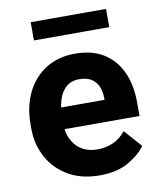

<svg xmlns="http://www.w3.org/2000/svg" viewBox="-81 -774 704 847"><g transform="rotate(-10 270.5 -350.0)"><path d="M298 9.8Q215.8 9.8 157 -24.8Q98.1 -59.4 66.8 -117.4Q35.4 -175.5 35.4 -245.9V-265.1Q35.4 -344.9 65.6 -406.6Q95.8 -468.3 151.3 -503.2Q206.7 -538.1 282.2 -538.1Q358.7 -538.1 410.4 -505.6Q462.2 -473.1 488.7 -414.8Q515.2 -356.4 515.2 -278.3V-217.9H96.7V-314.8H375.6V-326.1Q375.1 -353.9 365.2 -376.1Q355.4 -398.2 334.8 -411Q314.3 -423.8 281.3 -423.8Q244.4 -423.8 221.6 -403.1Q198.7 -382.4 188.1 -346.7Q177.4 -311 177.4 -265.1V-245.9Q177.4 -204.7 192.8 -172.8Q208.1 -140.9 237.3 -122.9Q266.4 -104.8 307 -104.8Q345.5 -104.8 378.3 -119.3Q411 -133.9 434.5 -164L504 -86.1Q479.2 -50 427.5 -20.1Q375.8 9.8 298 9.8ZM451.8 -627H114.3V-708.7H451.8Z"/></g></svg>

Font: Heebo
Style: Regular
Weight: 400
Designer: Oded Ezer
Foundry: Ezer Type House
Version: Version 3.100